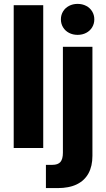

<svg xmlns="http://www.w3.org/2000/svg" viewBox="-20 -754 540 978"><path d="M200.2 0H49.8V-727.5H200.2ZM450.8 -515.6V40Q450.8 92.3 430.7 129.1Q410.6 165.8 371.2 185Q331.7 204.1 273.4 204.1H213.9V85.7H246.9Q275.1 85.7 287.7 71.1Q300.4 56.5 300.4 23.8V-515.6ZM290.2 -655.4Q290.2 -677.7 301.2 -695.8Q312.1 -713.8 331.6 -724Q351.1 -734.2 375.3 -734.2Q399.5 -734.2 419 -724Q438.5 -713.8 449.4 -695.8Q460.4 -677.7 460.4 -655.4Q460.4 -633.1 449.4 -614.9Q438.5 -596.8 419 -586.6Q399.5 -576.4 375.3 -576.4Q351.1 -576.4 331.6 -586.6Q312.1 -596.8 301.2 -614.9Q290.2 -633.1 290.2 -655.4Z"/></svg>

Font: Intratopia Thin
Style: Regular
Weight: 100
Designer: Rasmus Andersson
Foundry: rsms
Version: Version 3.000;Glyphs 3.2.3 (3260)